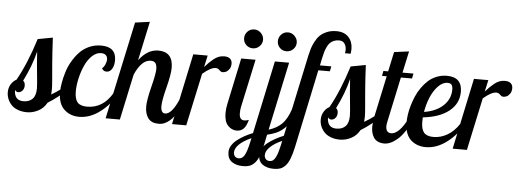

<svg xmlns="http://www.w3.org/2000/svg" viewBox="-74 -922 3635 1345"><g transform="rotate(5 1744.0 -249.5)"><path d="M358.9 -179.2H400.9Q346.7 -120.6 269 -73.2Q246.6 -32.7 208.3 -13.4Q169.9 5.9 130.9 5.9Q94.2 5.9 65.2 -5.4Q36.1 -16.6 19.3 -35.4Q2.4 -54.2 -6.3 -76.2Q-15.1 -98.1 -15.1 -122.1Q-15.1 -154.3 0.5 -179.2Q16.1 -204.1 38.1 -214.8Q105.5 -334 161.1 -511.2L266.1 -530.8Q271.5 -421.9 278.1 -342.3Q284.7 -262.7 287.8 -228Q291 -193.4 291 -167Q291 -152.3 289.1 -132.8Q323.2 -152.3 358.9 -179.2ZM186 -166Q186 -191.9 178.5 -262.2Q170.9 -332.5 165 -423.8Q140.1 -321.3 85 -211.9Q99.1 -201.2 99.1 -179.2Q99.1 -156.2 86.4 -142.6Q73.7 -128.9 58.1 -128.9Q42.5 -128.9 34.2 -143.1Q34.2 -68.8 99.1 -68.8Q139.6 -68.8 162.8 -92.3Q186 -115.7 186 -166Z M627.9 -347.2Q640.1 -355.5 648.9 -375.2Q657.7 -395 657.7 -412.1Q657.7 -430.2 646 -441.2Q634.3 -452.1 612.8 -452.1Q579.1 -452.1 549.3 -423.8Q519.5 -395.5 500.2 -352.3Q481 -309.1 470 -260.5Q459 -211.9 459 -168.9Q459 -116.2 479 -93Q499 -69.8 546.9 -69.8Q657.7 -69.8 722.7 -179.2H756.8Q714.4 -100.6 644 -47.4Q573.7 5.9 497.6 5.9Q434.1 5.9 391.8 -33.7Q349.6 -73.2 349.6 -154.8Q349.6 -184.6 355.7 -219.7Q361.8 -254.9 373.8 -294.9Q385.7 -335 407 -371.8Q428.2 -408.7 455.8 -438.7Q483.4 -468.8 522.9 -486.8Q562.5 -504.9 608.9 -504.9Q713.9 -504.9 713.9 -410.2Q713.9 -374 699.7 -350.1Q685.5 -326.2 660.6 -326.2Q638.7 -326.2 627.9 -347.2Z M1065.4 -119.1Q1065.4 -69.8 1095.7 -69.8Q1142.6 -69.8 1189.5 -179.2H1226.6Q1208 -130.9 1187.7 -95.5Q1167.5 -60.1 1150.4 -41.3Q1133.3 -22.5 1114.7 -11.2Q1096.2 0 1083.3 2.9Q1070.3 5.9 1055.7 5.9Q1006.3 5.9 982.9 -24.9Q959.5 -55.7 959.5 -106.9Q959.5 -152.8 983.4 -246.8Q1007.3 -340.8 1007.3 -374Q1007.3 -400.9 997.6 -415Q987.8 -429.2 963.4 -429.2Q899.9 -429.2 852.5 -321.8L783.7 0H683.6L830.6 -686L933.6 -700.2L874.5 -424.8Q934.1 -504.9 1010.7 -504.9Q1113.8 -504.9 1113.8 -392.1Q1113.8 -346.7 1089.6 -252.4Q1065.4 -158.2 1065.4 -119.1Z M1256.3 -500H1357.4L1339.4 -418Q1358.9 -439.5 1369.6 -450.2Q1380.4 -460.9 1398.7 -476.1Q1417 -491.2 1435.3 -498Q1453.6 -504.9 1473.1 -504.9Q1502 -504.9 1515.6 -492.2Q1529.3 -479.5 1529.3 -458Q1529.3 -434.6 1518.1 -418.9Q1506.8 -403.3 1494.6 -398.2Q1482.4 -393.1 1471.2 -393.1Q1460.4 -393.1 1448.5 -405.5Q1436.5 -418 1421.4 -418Q1386.2 -418 1329.6 -369.1L1250.5 0H1150.4Z M1830.1 -500H1930.2L1828.1 -20Q1885.7 -38.1 1920.4 -72.5Q1955.1 -106.9 1979.5 -179.2H2016.1Q1999 -127.4 1979.2 -92.8Q1959.5 -58.1 1934.3 -36.9Q1909.2 -15.6 1883.5 -4.2Q1857.9 7.3 1820.3 16.1L1807.1 80.1Q1795.9 132.8 1783 166.7Q1770 200.7 1752.7 218.8Q1735.4 236.8 1716.6 243.4Q1697.8 250 1671.4 250Q1622.1 250 1591.8 228Q1561.5 206.1 1561.5 160.2Q1561.5 136.7 1575.4 114Q1589.4 91.3 1613.5 72.8Q1637.7 54.2 1664.1 39.8Q1690.4 25.4 1721.2 13.2ZM1593.3 -500H1694.3L1621.1 -160.2Q1617.2 -140.1 1617.2 -117.2Q1617.2 -69.8 1652.3 -69.8Q1667 -69.8 1684.1 -76.2Q1672.4 -31.2 1653.3 -12.7Q1634.3 5.9 1605.5 5.9Q1570.3 5.9 1543.7 -22Q1517.1 -49.8 1517.1 -110.8Q1517.1 -142.6 1525.4 -179.2ZM1601.1 -644Q1601.1 -671.4 1620.4 -691.2Q1639.6 -710.9 1667.5 -710.9Q1694.8 -710.9 1714.6 -690.9Q1734.4 -670.9 1734.4 -644Q1734.4 -616.7 1714.6 -597.4Q1694.8 -578.1 1667.5 -578.1Q1639.6 -578.1 1620.4 -597.2Q1601.1 -616.2 1601.1 -644ZM1838.4 -644Q1838.4 -671.4 1857.7 -691.2Q1877 -710.9 1904.3 -710.9Q1931.2 -710.9 1951.2 -690.9Q1971.2 -670.9 1971.2 -644Q1971.2 -616.7 1951.4 -597.4Q1931.6 -578.1 1904.3 -578.1Q1876.5 -578.1 1857.4 -597.2Q1838.4 -616.2 1838.4 -644ZM1637.2 198.2Q1663.1 198.2 1678.5 169.2Q1693.8 140.1 1706.5 82L1713.4 49.8Q1658.7 73.7 1629.4 102.5Q1600.1 131.3 1600.1 159.2Q1600.1 176.3 1609.9 187.3Q1619.6 198.2 1637.2 198.2Z M2156.7 -547.9 2147 -500H2227.1L2219.7 -464.8H2138.7L2023.9 80.1Q2012.7 132.8 1999.5 166.7Q1986.3 200.7 1969 218.8Q1951.7 236.8 1932.9 243.4Q1914.1 250 1887.7 250Q1838.4 250 1808.1 228Q1777.8 206.1 1777.8 160.2Q1777.8 136.7 1792 114Q1806.2 91.3 1830.6 72.8Q1855 54.2 1881.3 39.8Q1907.7 25.4 1938 13.2L2060.1 -561Q2066.4 -589.4 2073 -611.3Q2079.6 -633.3 2094 -660.9Q2108.4 -688.5 2126.7 -706.3Q2145 -724.1 2174.8 -736.6Q2204.6 -749 2241.7 -749Q2297.4 -749 2327.1 -716.6Q2356.9 -684.1 2356.9 -633.8Q2356.9 -617.2 2354 -600.1H2314Q2316.9 -610.4 2316.9 -624Q2316.9 -649.9 2304.2 -668Q2291.5 -686 2266.1 -686Q2245.1 -686 2229.2 -679.4Q2213.4 -672.9 2202.4 -661.9Q2191.4 -650.9 2182.6 -632.3Q2173.8 -613.8 2168.2 -594.7Q2162.6 -575.7 2156.7 -547.9ZM1854 198.2Q1867.7 198.2 1878.2 190.2Q1888.7 182.1 1896.7 165.5Q1904.8 148.9 1910.6 129.6Q1916.5 110.4 1922.9 82L1929.7 49.8Q1875.5 73.7 1846.2 102.5Q1816.9 131.3 1816.9 159.2Q1816.9 176.3 1826.7 187.3Q1836.4 198.2 1854 198.2Z M2559.6 -179.2H2601.6Q2547.4 -120.6 2469.7 -73.2Q2447.3 -32.7 2408.9 -13.4Q2370.6 5.9 2331.5 5.9Q2294.9 5.9 2265.9 -5.4Q2236.8 -16.6 2220 -35.4Q2203.1 -54.2 2194.3 -76.2Q2185.5 -98.1 2185.5 -122.1Q2185.5 -154.3 2201.2 -179.2Q2216.8 -204.1 2238.8 -214.8Q2306.2 -334 2361.8 -511.2L2466.8 -530.8Q2472.2 -421.9 2478.8 -342.3Q2485.4 -262.7 2488.5 -228Q2491.7 -193.4 2491.7 -167Q2491.7 -152.3 2489.7 -132.8Q2523.9 -152.3 2559.6 -179.2ZM2386.7 -166Q2386.7 -191.9 2379.2 -262.2Q2371.6 -332.5 2365.7 -423.8Q2340.8 -321.3 2285.6 -211.9Q2299.8 -201.2 2299.8 -179.2Q2299.8 -156.2 2287.1 -142.6Q2274.4 -128.9 2258.8 -128.9Q2243.2 -128.9 2234.9 -143.1Q2234.9 -68.8 2299.8 -68.8Q2340.3 -68.8 2363.5 -92.3Q2386.7 -115.7 2386.7 -166Z M2586.4 -464.8 2593.3 -500H2626.5L2656.2 -638.2L2760.3 -651.9L2727.5 -500H2804.7L2797.4 -464.8H2719.2L2654.3 -160.2Q2653.8 -157.2 2651.9 -148.2Q2649.9 -139.2 2648.7 -131.6Q2647.5 -124 2647.5 -117.2Q2647.5 -69.8 2685.5 -69.8Q2712.4 -69.8 2741.5 -98.9Q2770.5 -127.9 2795.4 -179.2H2832.5Q2785.2 -78.6 2736.1 -36.4Q2687 5.9 2643.6 5.9Q2616.7 5.9 2597.7 -3.4Q2578.6 -12.7 2568.4 -29.1Q2558.1 -45.4 2553.7 -64.2Q2549.3 -83 2549.3 -106Q2549.3 -131.8 2558.6 -179.2L2619.6 -464.8Z M3146.5 -401.9Q3146.5 -318.4 3079.8 -265.4Q3013.2 -212.4 2896.5 -200.2Q2895.5 -189 2895.5 -168.9Q2895.5 -117.2 2915.3 -93.5Q2935.1 -69.8 2982.4 -69.8Q3032.2 -69.8 3079.1 -96.4Q3126 -123 3163.1 -179.2H3195.3Q3152.8 -101.1 3081.8 -47.6Q3010.7 5.9 2934.1 5.9Q2903.8 5.9 2878.2 -3.2Q2852.5 -12.2 2831.3 -30.5Q2810.1 -48.8 2798.1 -80.6Q2786.1 -112.3 2786.1 -153.8Q2786.1 -179.2 2790.3 -209Q2794.4 -238.8 2804.2 -272.7Q2814 -306.6 2827.9 -339.4Q2841.8 -372.1 2862.8 -402.1Q2883.8 -432.1 2908.7 -454.8Q2933.6 -477.5 2967.5 -491.2Q3001.5 -504.9 3039.6 -504.9Q3146.5 -504.9 3146.5 -401.9ZM3048.3 -456.1Q3013.2 -456.1 2981.7 -422.6Q2950.2 -389.2 2930.4 -341.1Q2910.6 -293 2901.4 -238.8Q2984.9 -251.5 3035.2 -298.3Q3085.4 -345.2 3085.4 -412.1Q3085.4 -432.6 3077.9 -444.3Q3070.3 -456.1 3048.3 -456.1Z M3230 -500H3331.1L3313 -418Q3332.5 -439.5 3343.3 -450.2Q3354 -460.9 3372.3 -476.1Q3390.6 -491.2 3408.9 -498Q3427.2 -504.9 3446.8 -504.9Q3475.6 -504.9 3489.3 -492.2Q3502.9 -479.5 3502.9 -458Q3502.9 -434.6 3491.7 -418.9Q3480.5 -403.3 3468.3 -398.2Q3456.1 -393.1 3444.8 -393.1Q3434.1 -393.1 3422.1 -405.5Q3410.2 -418 3395 -418Q3359.9 -418 3303.2 -369.1L3224.1 0H3124Z"/></g></svg>

Font: Lobster Two
Style: Italic
Weight: 400
Designer: Pablo Impallari
Foundry: Pablo Impallari. www.impallari.com
Version: Version 1.006